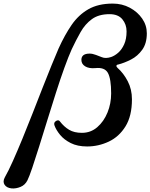

<svg xmlns="http://www.w3.org/2000/svg" viewBox="-150 -805 839 1071"><path d="M-85 246Q-113 243 -124.5 225.5Q-136 208 -123 184Q-103 149 -78 93Q-53 37 -25 -31Q3 -99 31.5 -172Q60 -245 87 -314Q114 -383 137.5 -440.5Q161 -498 177 -535Q211 -610 249.5 -666Q288 -722 343 -753.5Q398 -785 479 -785Q531 -785 574 -762Q617 -739 643 -701.5Q669 -664 669 -619Q669 -563 643.5 -527.5Q618 -492 581 -473Q544 -454 509 -445Q500 -444 499.5 -438Q499 -432 506 -426Q539 -397 562.5 -352Q586 -307 586 -251Q586 -158 550 -100Q514 -42 456.5 -15Q399 12 336 12Q282 12 244.5 -7Q207 -26 185 -53Q163 -80 154 -105Q150 -117 156 -124.5Q162 -132 170.5 -133.5Q179 -135 184 -128Q207 -98 235.5 -81Q264 -64 307 -64Q356 -64 392.5 -95.5Q429 -127 449.5 -177Q470 -227 470 -284Q470 -365 452 -398Q434 -431 381 -425Q346 -422 325 -435Q304 -448 304 -471Q304 -506 350 -506Q366 -506 385.5 -498.5Q405 -491 418 -486Q439 -477 470 -487Q490 -494 509.5 -511Q529 -528 542.5 -557.5Q556 -587 556 -630Q556 -669 532.5 -697.5Q509 -726 461 -726Q401 -726 363 -698.5Q325 -671 299.5 -626Q274 -581 250 -530Q232 -490 209 -426.5Q186 -363 162 -287.5Q138 -212 114 -134.5Q90 -57 68.5 12Q47 81 30 131Q13 181 3 201Q-10 227 -35.5 237.5Q-61 248 -85 246Z"/></svg>

Font: Zen Old Mincho Black
Style: Regular
Weight: 900
Designer: Yoshimichi Ohira
Foundry: Positype
Version: Version 1.001